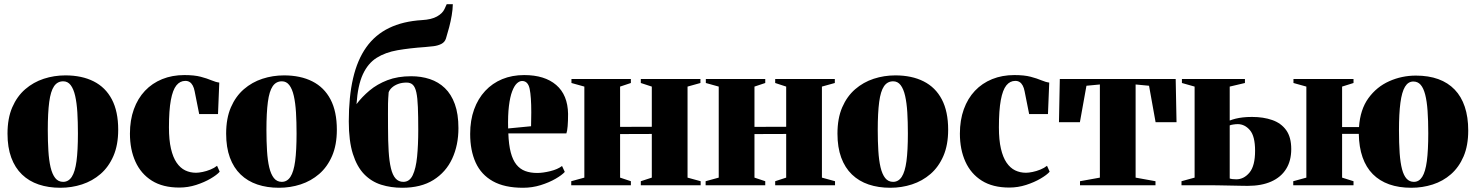

<svg xmlns="http://www.w3.org/2000/svg" viewBox="-20 -876 6979 908"><path d="M15.5 -244Q15.5 -316.5 38 -368.5Q60.5 -420.5 99.2 -454Q138 -487.5 187 -503.5Q236 -519.5 289 -519.5Q367 -519.5 423 -491.2Q479 -463 509 -406Q539 -349 539 -262.5Q539 -190.5 516.5 -138.5Q494 -86.5 455.5 -53.2Q417 -20 368 -4Q319 12 265.5 12Q209 12 163 -3.5Q117 -19 84 -50.8Q51 -82.5 33.2 -130.8Q15.5 -179 15.5 -244ZM278.5 -16Q304 -16 319.5 -39.8Q335 -63.5 341.8 -114Q348.5 -164.5 348.5 -244.5Q348.5 -299 345.8 -344.2Q343 -389.5 335.5 -422.5Q328 -455.5 314.2 -473.5Q300.5 -491.5 279 -491.5Q251.5 -491.5 235.5 -468Q219.5 -444.5 212.8 -393.8Q206 -343 206 -261Q206 -207.5 208.8 -162.8Q211.5 -118 219.2 -85Q227 -52 241.2 -34Q255.5 -16 278.5 -16Z M828 11Q750 11 698.2 -21.5Q646.5 -54 620.5 -111.5Q594.5 -169 594.5 -244Q594.5 -308 613 -359.2Q631.5 -410.5 665.5 -446.5Q699.5 -482.5 747 -501.8Q794.5 -521 852 -521Q899 -521 929.2 -513Q959.5 -505 980 -496.2Q1000.5 -487.5 1017 -485.5L1011 -336.5H922L900.5 -444.5Q897.5 -460.5 891.5 -471.5Q885.5 -482.5 877 -488Q868.5 -493.5 856.5 -493.5Q831.5 -493.5 814.2 -472.2Q797 -451 788 -402.8Q779 -354.5 779 -273.5Q779 -214 788.5 -173Q798 -132 815.2 -106.8Q832.5 -81.5 856 -70.2Q879.5 -59 907 -59Q920 -59 938.2 -62.8Q956.5 -66.5 975 -74Q993.5 -81.5 1006.5 -92L1019 -64Q1006 -49 976.2 -31.5Q946.5 -14 907.8 -1.5Q869 11 828 11Z M1049.5 -244Q1049.5 -316.5 1072 -368.5Q1094.5 -420.5 1133.2 -454Q1172 -487.5 1221 -503.5Q1270 -519.5 1323 -519.5Q1401 -519.5 1457 -491.2Q1513 -463 1543 -406Q1573 -349 1573 -262.5Q1573 -190.5 1550.5 -138.5Q1528 -86.5 1489.5 -53.2Q1451 -20 1402 -4Q1353 12 1299.5 12Q1243 12 1197 -3.5Q1151 -19 1118 -50.8Q1085 -82.5 1067.2 -130.8Q1049.5 -179 1049.5 -244ZM1312.5 -16Q1338 -16 1353.5 -39.8Q1369 -63.5 1375.8 -114Q1382.5 -164.5 1382.5 -244.5Q1382.5 -299 1379.8 -344.2Q1377 -389.5 1369.5 -422.5Q1362 -455.5 1348.2 -473.5Q1334.5 -491.5 1313 -491.5Q1285.5 -491.5 1269.5 -468Q1253.5 -444.5 1246.8 -393.8Q1240 -343 1240 -261Q1240 -207.5 1242.8 -162.8Q1245.5 -118 1253.2 -85Q1261 -52 1275.2 -34Q1289.5 -16 1312.5 -16Z M1882 12Q1828.5 12 1782.5 -2.5Q1736.5 -17 1702.2 -52.2Q1668 -87.5 1648.8 -148.2Q1629.5 -209 1629.5 -302Q1629.5 -418.5 1649.8 -505.8Q1670 -593 1712 -652.2Q1754 -711.5 1819.8 -743.5Q1885.5 -775.5 1976 -781Q2020.5 -783.5 2046.5 -798Q2072.5 -812.5 2082 -833L2092.5 -856H2121.5Q2121 -831 2116.2 -803Q2111.5 -775 2104.2 -747.2Q2097 -719.5 2089 -694Q2083.5 -676.5 2067 -668.2Q2050.5 -660 2030 -657.5Q2009.5 -655 1990.5 -653.5Q1918 -648.5 1860.2 -638.5Q1802.5 -628.5 1761.2 -602.5Q1720 -576.5 1696 -524.5Q1672 -472.5 1666 -383.5Q1691.5 -417.5 1727.5 -447.8Q1763.5 -478 1812.2 -496.8Q1861 -515.5 1924.5 -515.5Q1972 -515.5 2012.8 -502Q2053.5 -488.5 2083.8 -459.5Q2114 -430.5 2131 -383.8Q2148 -337 2148 -270Q2148 -189.5 2118.5 -125.8Q2089 -62 2030 -25Q1971 12 1882 12ZM1887.5 -16Q1917 -16 1932 -47.8Q1947 -79.5 1952.5 -135Q1958 -190.5 1958 -261Q1958 -326.5 1956.2 -370Q1954.5 -413.5 1949 -438.8Q1943.5 -464 1932.5 -474.8Q1921.5 -485.5 1903 -485.5Q1880.5 -485.5 1863 -479Q1845.5 -472.5 1834 -462.2Q1822.5 -452 1818 -439.5Q1815.5 -409.5 1815 -386.2Q1814.5 -363 1814.8 -337.2Q1815 -311.5 1815 -273.5Q1815 -209 1818 -160.8Q1821 -112.5 1828.8 -80.2Q1836.5 -48 1850.8 -32Q1865 -16 1887.5 -16Z M2453.5 12Q2366 12 2310.8 -19Q2255.5 -50 2229.5 -107.2Q2203.5 -164.5 2203.5 -242.5Q2203.5 -307 2222 -358.2Q2240.5 -409.5 2274.5 -446Q2308.5 -482.5 2355.2 -501.8Q2402 -521 2459 -521Q2556 -521 2610.5 -474Q2665 -427 2666.5 -337.5Q2666.5 -303 2664.5 -279.2Q2662.5 -255.5 2658.5 -245H2384Q2386 -191 2395.5 -155Q2405 -119 2422 -97.8Q2439 -76.5 2463.8 -67.2Q2488.5 -58 2520.5 -58Q2547 -58 2582 -66.5Q2617 -75 2638 -91L2651 -63Q2637.5 -48 2607.2 -30.5Q2577 -13 2537 -0.5Q2497 12 2453.5 12ZM2383 -268.5 2491.5 -279Q2492 -296.5 2492 -311.8Q2492 -327 2492.5 -344.5Q2492.5 -419 2484.8 -456Q2477 -493 2449 -493Q2436.5 -493 2424.2 -481.5Q2412 -470 2402 -443.8Q2392 -417.5 2386.8 -374.5Q2381.5 -331.5 2383 -268.5Z M2681.5 0V-19L2743.5 -36V-466.5L2682.5 -483.5V-502.5H2963.5V-483.5L2912.5 -466.5V-276L3062.5 -276.5V-466.5L3010.5 -483.5V-502.5H3292.5V-483.5L3231.5 -466.5V-36L3293.5 -19V0H3010.5V-19L3062.5 -36V-242.5L2912.5 -242V-36L2963.5 -19V0Z M3317 0V-19L3379 -36V-466.5L3318 -483.5V-502.5H3599V-483.5L3548 -466.5V-276L3698 -276.5V-466.5L3646 -483.5V-502.5H3928V-483.5L3867 -466.5V-36L3929 -19V0H3646V-19L3698 -36V-242.5L3548 -242V-36L3599 -19V0Z M3940.5 -244Q3940.5 -316.5 3963 -368.5Q3985.5 -420.5 4024.2 -454Q4063 -487.5 4112 -503.5Q4161 -519.5 4214 -519.5Q4292 -519.5 4348 -491.2Q4404 -463 4434 -406Q4464 -349 4464 -262.5Q4464 -190.5 4441.5 -138.5Q4419 -86.5 4380.5 -53.2Q4342 -20 4293 -4Q4244 12 4190.5 12Q4134 12 4088 -3.5Q4042 -19 4009 -50.8Q3976 -82.5 3958.2 -130.8Q3940.5 -179 3940.5 -244ZM4203.5 -16Q4229 -16 4244.5 -39.8Q4260 -63.5 4266.8 -114Q4273.5 -164.5 4273.5 -244.5Q4273.5 -299 4270.8 -344.2Q4268 -389.5 4260.5 -422.5Q4253 -455.5 4239.2 -473.5Q4225.5 -491.5 4204 -491.5Q4176.5 -491.5 4160.5 -468Q4144.5 -444.5 4137.8 -393.8Q4131 -343 4131 -261Q4131 -207.5 4133.8 -162.8Q4136.5 -118 4144.2 -85Q4152 -52 4166.2 -34Q4180.5 -16 4203.5 -16Z M4753 11Q4675 11 4623.2 -21.5Q4571.5 -54 4545.5 -111.5Q4519.5 -169 4519.5 -244Q4519.5 -308 4538 -359.2Q4556.5 -410.5 4590.5 -446.5Q4624.5 -482.5 4672 -501.8Q4719.5 -521 4777 -521Q4824 -521 4854.2 -513Q4884.5 -505 4905 -496.2Q4925.5 -487.5 4942 -485.5L4936 -336.5H4847L4825.5 -444.5Q4822.5 -460.5 4816.5 -471.5Q4810.5 -482.5 4802 -488Q4793.5 -493.5 4781.5 -493.5Q4756.5 -493.5 4739.2 -472.2Q4722 -451 4713 -402.8Q4704 -354.5 4704 -273.5Q4704 -214 4713.5 -173Q4723 -132 4740.2 -106.8Q4757.5 -81.5 4781 -70.2Q4804.5 -59 4832 -59Q4845 -59 4863.2 -62.8Q4881.5 -66.5 4900 -74Q4918.5 -81.5 4931.5 -92L4944 -64Q4931 -49 4901.2 -31.5Q4871.5 -14 4832.8 -1.5Q4794 11 4753 11Z M5087.5 0V-19L5181.5 -36V-476.5L5118 -470.5L5087 -298H4988L4992 -502.5H5540L5544 -298H5445L5414 -470.5L5350.5 -476.5V-36L5444.5 -19V0Z M5567.5 0V-19L5629.5 -36V-466.5L5569.5 -483.5V-502.5H5867.5V-483.5L5795.5 -466.5V-306Q5808.5 -311 5823.5 -314.8Q5838.5 -318.5 5857.8 -320.8Q5877 -323 5901 -323Q5955 -323 5997 -308.2Q6039 -293.5 6062.8 -260.2Q6086.5 -227 6086.5 -171Q6086.5 -115.5 6062.2 -76.8Q6038 -38 5992 -17.5Q5946 3 5880.5 3Q5869.5 3 5846 2.5Q5822.5 2 5794.8 1.5Q5767 1 5742.2 0.5Q5717.5 0 5703 0ZM5826.5 -28Q5862.5 -28 5889 -59.8Q5915.5 -91.5 5915.5 -163Q5915.5 -232 5891 -260.5Q5866.5 -289 5833.5 -289Q5824 -289 5812.5 -287.2Q5801 -285.5 5795.5 -283V-32Q5800.5 -30 5809.2 -29Q5818 -28 5826.5 -28Z M6654.5 12Q6595.5 12 6549.8 -4.2Q6504 -20.5 6472.2 -52.5Q6440.5 -84.5 6423.8 -132.2Q6407 -180 6406 -243H6327V-36L6381 -19V0H6096V-19L6158 -36V-466.5L6097 -483.5V-502.5H6381V-483.5L6327 -466.5V-275H6407Q6412.5 -358 6451.5 -411.8Q6490.5 -465.5 6550 -492Q6609.5 -518.5 6676 -518.5Q6736 -518.5 6782 -501.8Q6828 -485 6859.5 -452.2Q6891 -419.5 6907.2 -371Q6923.5 -322.5 6923.5 -258.5Q6923.5 -187.5 6901.5 -136.2Q6879.5 -85 6841.8 -52Q6804 -19 6755.5 -3.5Q6707 12 6654.5 12ZM6666.5 -16Q6691 -16 6706 -39.8Q6721 -63.5 6727.8 -114.2Q6734.5 -165 6734.5 -245.5Q6734.5 -306 6731.2 -351.8Q6728 -397.5 6720 -428.5Q6712 -459.5 6698.5 -475Q6685 -490.5 6664 -490.5Q6639.5 -490.5 6624.5 -465.8Q6609.5 -441 6602.8 -390Q6596 -339 6596 -260Q6596 -198 6599.2 -152Q6602.5 -106 6610.5 -75.8Q6618.5 -45.5 6632.2 -30.8Q6646 -16 6666.5 -16Z"/></svg>

Font: Merriweather 144pt Black
Style: Regular
Weight: 900
Version: Version 2.100